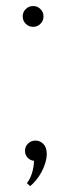

<svg xmlns="http://www.w3.org/2000/svg" viewBox="-20 -528 233 646"><path d="M91.4 -437.7Q76.8 -437.7 66.6 -448Q56.4 -458.2 56.4 -472.7Q56.4 -487.3 66.6 -497.5Q76.8 -507.7 91.4 -507.7Q105.9 -507.7 116.1 -497.5Q126.4 -487.3 126.4 -472.7Q126.4 -458.2 116.1 -448Q105.9 -437.7 91.4 -437.7ZM70.5 88.2Q80.9 75 87.3 55.5Q93.6 35.9 94.5 13.2Q81.4 11.8 72.7 2.3Q64.1 -7.3 64.1 -20.5Q64.1 -35 74.3 -45Q84.5 -55 99.5 -55Q114.5 -55 125.9 -43.6Q137.3 -32.3 137.3 -10Q137.3 3.6 132.7 19.1Q128.2 34.5 120.5 49.3Q112.7 64.1 102.5 76.8Q92.3 89.5 81.4 98.2Z"/></svg>

Font: Spartan Light
Style: Regular
Weight: 300
Designer: Matt Bailey, Mirko Velimirovic
Foundry: Matt Bailey
Version: Version 1.005